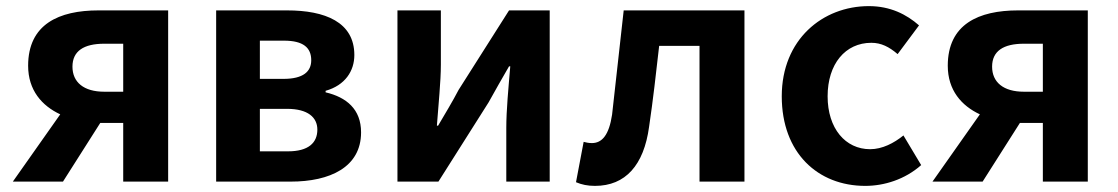

<svg xmlns="http://www.w3.org/2000/svg" viewBox="-20 -594 3656 628"><path d="M186 0 308 -192H383V0H530V-560H302C173 -560 72 -515 72 -379C72 -299 117 -248 177 -220L22 0ZM217 -376C217 -427 254 -451 321 -451H383V-294H321C254 -294 217 -325 217 -376Z M687 0H931C1059 0 1161 -47 1161 -161C1161 -237 1113 -276 1045 -292V-297C1109 -315 1139 -362 1139 -414C1139 -522 1043 -560 919 -560H687ZM830 -238H919C987 -238 1018 -210 1018 -170C1018 -127 989 -99 922 -99H830ZM909 -461C972 -461 998 -438 998 -397C998 -360 972 -336 907 -336H830V-461Z M1280 0H1414L1578 -259C1596 -292 1626 -344 1645 -377H1649C1643 -306 1636 -233 1636 -176V0H1778V-560H1645L1480 -300C1463 -267 1432 -215 1413 -183H1409C1414 -252 1422 -327 1422 -383V-560H1280Z M1926 14C2026 14 2086 -54 2103 -179C2116 -266 2126 -356 2136 -444H2268V0H2415V-560H2020C2007 -446 1995 -332 1982 -219C1972 -152 1949 -126 1916 -126C1905 -126 1897 -128 1889 -130L1864 2C1883 10 1902 14 1926 14Z M2810 14C2872 14 2940 -7 2993 -54L2935 -151C2904 -126 2866 -106 2826 -106C2745 -106 2687 -174 2687 -279C2687 -385 2745 -454 2830 -454C2862 -454 2888 -441 2916 -417L2986 -511C2945 -547 2892 -574 2822 -574C2671 -574 2537 -465 2537 -279C2537 -94 2655 14 2810 14Z M3194 0 3316 -192H3391V0H3538V-560H3310C3181 -560 3080 -515 3080 -379C3080 -299 3125 -248 3185 -220L3030 0ZM3225 -376C3225 -427 3262 -451 3329 -451H3391V-294H3329C3262 -294 3225 -325 3225 -376Z"/></svg>

Font: Kinto Sans
Style: Bold
Weight: 700
Designer: Authors: Ryoko NISHIZUKA  (kana & ideographs); Paul D. Hunt (Latin, Greek & Cyrillic); Wenlong ZHANG  (bopomofo); Sandol
Foundry: Adobe Systems Incorporated, ookami Inc.
Version: Version 0.001